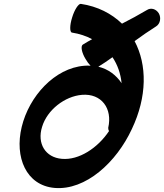

<svg xmlns="http://www.w3.org/2000/svg" viewBox="-20 -894 846 990"><path d="M351 -726C390 -720 425 -708 455 -692C439 -683 423 -674 407 -664C395 -656 401 -623 421 -590C429 -576 438 -564 447 -555C436 -556 426 -556 415 -555C261 -543 130 -397 92 -240C54 -83 115 62 261 75C422 89 581 -58 660 -229C739 -395 739 -560 674 -682C711 -709 747 -734 785 -758C806 -771 812 -802 799 -825C785 -848 758 -856 737 -842C695 -817 652 -794 609 -772C555 -824 484 -861 397 -874C385 -876 364 -844 352 -804C339 -763 339 -728 351 -726ZM487 -550C512 -565 536 -582 560 -599C586 -560 602 -515 607 -465C579 -507 538 -538 487 -550ZM299 -75C214 -82 170 -154 197 -240C223 -327 314 -398 403 -405C503 -413 561 -335 538 -235C538 -229 539 -223 542 -218C484 -131 387 -67 299 -75Z"/></svg>

Font: Nupuram Black Oblique
Style: Regular
Weight: 900
Designer: Santhosh Thottingal (santhosh.thottingal@gmail.com)
Foundry: SMC
Version: Version 1.000